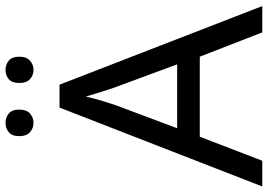

<svg xmlns="http://www.w3.org/2000/svg" viewBox="-154 -794 948 679"><g transform="rotate(-90 319.5 -454.0)"><path d="M545 0 459 -221H176L91 0H0L279 -717H360L638 0ZM352 -517Q349 -525 342 -546Q335 -567 328.5 -589.5Q322 -612 318 -624Q311 -593 302 -563.5Q293 -534 287 -517L206 -301H432ZM178 -859Q178 -885 192 -896.5Q206 -908 225 -908Q244 -908 258 -896.5Q272 -885 272 -859Q272 -834 258 -821.5Q244 -809 225 -809Q206 -809 192 -821.5Q178 -834 178 -859ZM366 -859Q366 -885 379.5 -896.5Q393 -908 412 -908Q431 -908 445 -896.5Q459 -885 459 -859Q459 -834 445 -821.5Q431 -809 412 -809Q393 -809 379.5 -821.5Q366 -834 366 -859Z"/></g></svg>

Font: Noto Sans Saurashtra
Style: Regular
Weight: 400
Designer: Monotype Design Team
Foundry: Monotype Imaging Inc.
Version: Version 2.001; ttfautohint (v1.8.4.7-5d5b)